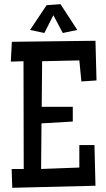

<svg xmlns="http://www.w3.org/2000/svg" viewBox="-20 -891 505 917"><path d="M440.9 -506.8 368.7 -502 358.9 -602.5 181.2 -598.6 179.2 -380.9H327.6V-310.5L178.2 -301.8L176.3 -84L358.9 -90.8V-198.2H431.2L436 -3.9L38.6 5.9L35.6 -84H93.3L92.3 -598.6L31.7 -596.7L36.6 -691.4L436 -696.3ZM349.1 -748 279.8 -733.4 234.9 -818.4 191.9 -733.4 123.5 -748 202.6 -866.2 269 -871.1Z"/></svg>

Font: Maiden Orange
Style: Regular
Weight: 400
Designer: Astigmatic (AOETI)
Foundry: Astigmatic (AOETI)
Version: Version 1.001